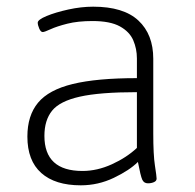

<svg xmlns="http://www.w3.org/2000/svg" viewBox="-20 -549 585 575"><path d="M222 6Q145 6 103.5 -31Q62 -68 62 -140Q62 -203 94 -241.5Q126 -280 198 -297.5Q270 -315 390 -315V-374Q390 -403 379 -428.5Q368 -454 339 -470Q310 -486 257 -486Q213 -486 181.5 -478Q150 -470 131.5 -461.5Q113 -453 108 -453Q102 -453 97.5 -463.5Q93 -474 93 -481Q93 -490 119.5 -501Q146 -512 184.5 -520.5Q223 -529 259 -529Q350 -529 394.5 -487.5Q439 -446 439 -373V-150Q439 -85 444 -53Q449 -21 449 -14Q449 -7 441 -3.5Q433 0 423 0Q411 0 406 -11Q401 -22 393 -64Q368 -39 321 -16.5Q274 6 222 6ZM227 -37Q271 -37 315 -57Q359 -77 390 -106V-273Q279 -273 219 -259.5Q159 -246 136 -217.5Q113 -189 113 -142Q113 -37 227 -37Z"/></svg>

Font: Asap ExtraLight
Style: Regular
Weight: 200
Designer: Pablo Cosgaya
Foundry: Omnibus-Type
Version: Version 3.001; ttfautohint (v1.8.4.7-5d5b)